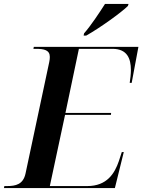

<svg xmlns="http://www.w3.org/2000/svg" viewBox="-45 -951 720 971"><path d="M380 -782 378 -771H391C459 -809 569 -888 602 -921L605 -931H486C458 -887 415 -822 380 -782ZM-25 0H536L581 -182H571L556 -136C535 -75 497 -10 396 -10H207L284 -370H516L517 -380H286L354 -704H524C598 -704 617 -655 617 -597C617 -578 614 -550 611 -532H621L655 -714H126L124 -704H137C178 -704 207 -698 207 -663C207 -655 206 -647 204 -637L84 -73C72 -18 34 -10 -10 -10H-23Z"/></svg>

Font: Noto Serif Display SemiBold
Style: Italic
Weight: 600
Italic angle: -12°
Designer: Monotype Design Team
Foundry: Monotype Imaging Inc.
Version: Version 2.009